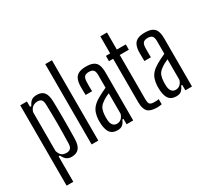

<svg xmlns="http://www.w3.org/2000/svg" viewBox="-179 -1128 1828 1656"><g transform="rotate(-30 735.0 -300.0)"><path d="M54.5 200V-600H121V-546.5H134Q148.5 -577.5 167.5 -592.2Q186.5 -607 221.5 -607Q269 -607 292.2 -579.5Q315.5 -552 317.5 -488Q318.5 -454 319 -406.5Q319.5 -359 319.5 -306.5Q319.5 -254 319 -203.5Q318.5 -153 317.5 -112Q315.5 -49 290.8 -21Q266 7 218.5 7Q188.5 7 169 -7.2Q149.5 -21.5 134 -53.5H121V200ZM196.5 -45Q223.5 -45 237 -59.8Q250.5 -74.5 251 -107.5Q252.5 -162 253.2 -212.5Q254 -263 254 -310.2Q254 -357.5 253 -402.8Q252 -448 251 -492.5Q250.5 -526 238.8 -540.5Q227 -555 200 -555Q172 -555 151.5 -540.5Q131 -526 121 -494V-106Q131.5 -73 149.2 -59Q167 -45 196.5 -45Z M419 0V-800H485.5V0Z M676 6.5Q627.5 6.5 604.5 -22Q581.5 -50.5 577 -107Q576.5 -119.5 576 -132.5Q575.5 -145.5 576 -157.5Q578.5 -192.5 588 -221Q597.5 -249.5 618.8 -273Q640 -296.5 677 -318Q698.5 -330.5 721.5 -342Q744.5 -353.5 767.5 -363.5V-491Q767.5 -524 755 -539Q742.5 -554 710 -554Q681.5 -554 667.5 -541Q653.5 -528 652 -492.5Q651.5 -481 651.2 -463.8Q651 -446.5 651.2 -428.2Q651.5 -410 652 -395.5H587.5Q587 -415.5 586.5 -441Q586 -466.5 586.5 -486.5Q588 -529 601 -555.5Q614 -582 641 -594.2Q668 -606.5 712 -606.5Q758 -606.5 784.2 -593.2Q810.5 -580 821.8 -551.8Q833 -523.5 833 -478V0H767V-54H756Q745 -25.5 727 -9.5Q709 6.5 676 6.5ZM698 -45Q723.5 -45 740.8 -59.8Q758 -74.5 767.5 -103V-308.5Q750 -301.5 731.8 -292Q713.5 -282.5 691 -265.5Q662.5 -244.5 653 -218.2Q643.5 -192 642 -157.5Q641.5 -148.5 641.8 -136Q642 -123.5 642.5 -111Q645 -79.5 659.5 -62.2Q674 -45 698 -45Z M1071 7Q1001.5 7 975.2 -21.5Q949 -50 949 -115V-547H907.5V-600H950V-770H1016.5V-600H1105.5V-547H1015V-108.5Q1015 -72.5 1025 -59Q1035 -45.5 1072.5 -45.5Q1086.5 -45.5 1095.5 -46.2Q1104.5 -47 1115.5 -49V2Q1106 4 1094.5 5.5Q1083 7 1071 7Z M1261.5 6.5Q1213 6.5 1190 -22Q1167 -50.5 1162.5 -107Q1162 -119.5 1161.5 -132.5Q1161 -145.5 1161.5 -157.5Q1164 -192.5 1173.5 -221Q1183 -249.5 1204.2 -273Q1225.5 -296.5 1262.5 -318Q1284 -330.5 1307 -342Q1330 -353.5 1353 -363.5V-491Q1353 -524 1340.5 -539Q1328 -554 1295.5 -554Q1267 -554 1253 -541Q1239 -528 1237.5 -492.5Q1237 -481 1236.8 -463.8Q1236.5 -446.5 1236.8 -428.2Q1237 -410 1237.5 -395.5H1173Q1172.5 -415.5 1172 -441Q1171.5 -466.5 1172 -486.5Q1173.5 -529 1186.5 -555.5Q1199.5 -582 1226.5 -594.2Q1253.5 -606.5 1297.5 -606.5Q1343.5 -606.5 1369.8 -593.2Q1396 -580 1407.2 -551.8Q1418.5 -523.5 1418.5 -478V0H1352.5V-54H1341.5Q1330.5 -25.5 1312.5 -9.5Q1294.5 6.5 1261.5 6.5ZM1283.5 -45Q1309 -45 1326.2 -59.8Q1343.5 -74.5 1353 -103V-308.5Q1335.5 -301.5 1317.2 -292Q1299 -282.5 1276.5 -265.5Q1248 -244.5 1238.5 -218.2Q1229 -192 1227.5 -157.5Q1227 -148.5 1227.2 -136Q1227.5 -123.5 1228 -111Q1230.5 -79.5 1245 -62.2Q1259.5 -45 1283.5 -45Z"/></g></svg>

Font: Big Shoulders Display Thin
Style: Regular
Weight: 400
Version: Version 2.002